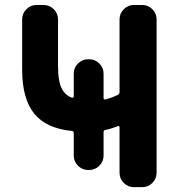

<svg xmlns="http://www.w3.org/2000/svg" viewBox="-20 -775 725 774"><path d="M397.5 -380.9Q397.5 -373 404.3 -374Q428.7 -379.9 455.1 -392.6Q461.9 -396.5 461.9 -404.3V-697.3Q461.9 -720.7 479 -737.8Q496.1 -754.9 519.5 -754.9H553.7Q577.1 -754.9 594.2 -737.8Q611.3 -720.7 611.3 -697.3V-78.1Q611.3 -54.7 594.2 -37.6Q577.1 -20.5 553.7 -20.5H519.5Q496.1 -20.5 479 -37.6Q461.9 -54.7 461.9 -78.1V-261.7Q461.9 -264.6 460 -266.1Q458 -267.6 455.1 -266.6Q431.6 -256.8 404.3 -251Q397.5 -250 397.5 -242.2V-147.5Q397.5 -124 380.4 -106.9Q363.3 -89.8 339.8 -89.8H335Q311.5 -89.8 294.4 -106.9Q277.3 -124 277.3 -147.5V-238.3Q277.3 -246.1 270.5 -247.1Q168 -256.8 119.1 -315.4Q69.3 -376 69.3 -494.1V-697.3Q69.3 -720.7 86.4 -737.8Q103.5 -754.9 127 -754.9H156.2Q179.7 -754.9 196.8 -737.8Q213.9 -720.7 213.9 -697.3V-510.7Q213.9 -446.3 229.5 -417Q243.2 -390.6 270.5 -380.9Q272.5 -379.9 274.9 -381.8Q277.3 -383.8 277.3 -386.7V-478.5Q277.3 -502 294.4 -519Q311.5 -536.1 335 -536.1H339.8Q363.3 -536.1 380.4 -519Q397.5 -502 397.5 -478.5Z"/></svg>

Font: Gen Jyuu Gothic Bold
Style: Bold
Weight: 700
Designer: [Source Han Sans]
Ryoko NISHIZUKA  (kana & ideographs); Paul D. Hunt (Latin, Greek & Cyrillic); Wenlong ZHANG  (bopomofo
Version: Version 1.002.20150607